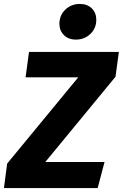

<svg xmlns="http://www.w3.org/2000/svg" viewBox="-41 -958 626 978"><path d="M456.5 0H-21L-4.5 -124.8L357.5 -564.1H89.3L106.8 -693.6H564.5L547.4 -567.1L189.7 -132.7L491.5 -133ZM345.3 -756.3Q307.3 -756.3 284.5 -779.3Q261.6 -802.3 261.6 -836.7Q261.6 -880 291.7 -908.9Q321.8 -937.9 365.8 -937.9Q403.8 -937.9 426.6 -915.2Q449.5 -892.5 449.5 -857.5Q449.5 -814.1 419.4 -785.2Q389.3 -756.3 345.3 -756.3Z"/></svg>

Font: Fira Sans Variable
Style: Italic
Weight: 397
Italic angle: -8°
Designer: Carrois Corporate & Edenspiekermann AG
Foundry: Carrois Corporate GbR & Edenspiekermann AG
Version: Version 4.202